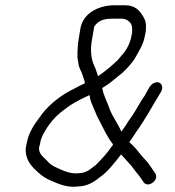

<svg xmlns="http://www.w3.org/2000/svg" viewBox="-20 -694 666 731"><path d="M275 16C308 16 336 1 357 -17C389 -38 416 -74 441 -106C455 -91 465 -80 480 -63L498 -39C510 -26 518 -13 527 0C544 24 588 -10 571 -34C561 -49 553 -61 542 -76L522 -98C505 -119 491 -137 472 -153C476 -159 481 -164 485 -171L498 -191C533 -239 562 -294 594 -346C605 -366 591 -389 566 -378C550 -371 543 -350 531 -330L520 -314C504 -288 491 -262 471 -236L457 -214C453 -208 447 -200 442 -193C427 -228 405 -253 393 -291C385 -312 374 -333 369 -358C372 -361 375 -363 379 -365C394 -374 411 -388 424 -399L445 -416C463 -433 483 -453 496 -476C508 -498 526 -525 531 -555L535 -574C537 -601 536 -614 524 -633C510 -656 493 -674 455 -674H417C355 -674 296 -644 286 -585L279 -542C276 -524 276 -511 275 -494V-474L278 -456C279 -442 284 -432 290 -420L296 -403L302 -385C302 -385 302 -383 303 -381V-377C296 -373 286 -369 282 -367L264 -357C218 -336 170 -299 140 -260L130 -246C109 -219 88 -187 81 -145L78 -130C76 -96 90 -73 108 -54C126 -36 143 -20 168 -9L184 -2C204 7 230 17 260 17C265 17 270 17 275 16ZM410 -145C409 -141 409 -139 405 -136C389 -112 365 -86 345 -66C329 -55 313 -36 283 -35C279 -34 274 -34 269 -34C247 -34 228 -41 213 -48L197 -55C182 -61 169 -70 160 -81L148 -93C139 -100 126 -116 129 -133L132 -145C135 -164 141 -178 149 -191C162 -214 175 -231 192 -249L212 -267C223 -276 249 -295 262 -302L280 -312C294 -319 305 -325 321 -332C323 -317 326 -305 333 -291C341 -274 347 -255 355 -241C372 -209 388 -172 410 -145ZM353 -404 346 -426C344 -433 341 -439 338 -445C327 -470 323 -503 330 -542L339 -594C341 -596 343 -597 345 -601C361 -619 383 -623 410 -623H444C464 -623 486 -606 483 -582V-570L480 -555C475 -528 460 -500 443 -483L428 -465C405 -443 380 -422 353 -404ZM78 -130ZM498 -38V-39ZM542 -76ZM594 -346ZM520 -314ZM393 -291ZM445 -417V-416ZM275 -494ZM160 -81Z"/></svg>

Font: Blanket
Style: LightObl
Weight: 300
Foundry: Cannot Into Space Fonts
Version: Version 0.9